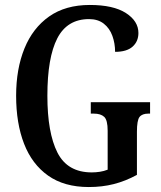

<svg xmlns="http://www.w3.org/2000/svg" viewBox="-20 -744 651 774"><path d="M338 10Q239 10 174 -36Q109 -82 77 -164.5Q45 -247 45 -358Q45 -466 78.5 -548.5Q112 -631 178 -677.5Q244 -724 342 -724Q437 -724 487.5 -691.5Q538 -659 538 -611Q538 -577 514.5 -556Q491 -535 444 -535Q444 -569 433 -599.5Q422 -630 398.5 -648.5Q375 -667 339 -667Q251 -667 211 -589.5Q171 -512 171 -358Q171 -209 211.5 -129Q252 -49 350 -49Q366 -49 382.5 -51.5Q399 -54 414 -60V-217Q414 -260 400 -273Q386 -286 358 -286H346V-332H585V-286H578Q553 -286 542.5 -272.5Q532 -259 532 -213V-39Q486 -14 439 -2Q392 10 338 10Z"/></svg>

Font: Noto Serif Tamil ExtraCondensed SemiBold
Style: Regular
Weight: 600
Width: 2
Designer: Indian Type Foundry, Tom Grace, and the Monotype Design Team
Foundry: Monotype Imaging Inc.
Version: Version 2.004; ttfautohint (v1.8.4.7-5d5b)